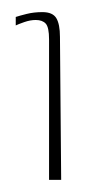

<svg xmlns="http://www.w3.org/2000/svg" viewBox="-20 -557 165 317"><path d="M61 -260V-492Q61 -512 55.5 -518Q50 -524 39 -524Q30 -524 20 -520.5Q10 -517 6 -515V-529Q12 -531 24 -534Q36 -537 50 -537Q67 -537 73 -527Q79 -517 79 -496L81 -260Z"/></svg>

Font: Genos Thin
Style: Regular
Weight: 100
Designer: Robert E. Leuschke
Foundry: Robert E. Leuschke
Version: Version 1.010